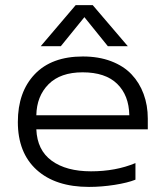

<svg xmlns="http://www.w3.org/2000/svg" viewBox="-20 -716 648 751"><path d="M139.2 -535.2 275.9 -695.8H342.8L480 -535.2H401.9L310.1 -648.9L217.8 -535.2ZM328.1 15.1Q197.3 15.1 123.5 -51.5Q49.8 -118.2 49.8 -238.8Q49.8 -356.4 116 -425.8Q182.1 -495.1 304.2 -495.1Q365.7 -495.1 414.6 -476.6Q463.4 -458 494.4 -425.3Q525.4 -392.6 541.7 -348.4Q558.1 -304.2 558.1 -252V-210H122.1Q125.5 -128.4 182.4 -87.2Q239.3 -45.9 335.9 -45.9Q432.6 -45.9 509.8 -78.1V-13.2Q479.5 -1 428.2 7.1Q377 15.1 328.1 15.1ZM122.1 -265.1H485.8Q484.4 -343.3 438.2 -388.2Q392.1 -433.1 303.2 -433.1Q216.3 -433.1 169.9 -386.5Q123.5 -339.8 122.1 -265.1Z"/></svg>

Font: Prompt Light
Style: Regular
Weight: 300
Designer: Katatrad Team
Foundry: CadsonDemak
Version: Version 1.000;PS 001.000;hotconv 1.0.88;makeotf.lib2.5.64775